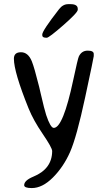

<svg xmlns="http://www.w3.org/2000/svg" viewBox="-20 -742 537 938"><path d="M359.9 -698.7V-694.3Q359.9 -680.7 289.6 -619.1Q219.2 -557.6 208.5 -557.6H206.5Q186.5 -557.6 186.5 -569.3V-573.7Q186.5 -591.8 268.6 -697.3Q287.6 -721.7 313 -721.7H324.7Q359.9 -721.7 359.9 -698.7ZM47.9 -455.1Q47.9 -486.8 82.5 -486.8Q117.2 -486.8 135.3 -442.9Q147.5 -413.1 171.4 -317.4L177.7 -290Q197.8 -203.1 205.6 -180.2Q226.6 -117.2 242.7 -117.2Q288.1 -117.2 337.9 -351.6Q360.4 -457 365.2 -466.3Q378.9 -494.6 408.4 -494.6Q438 -494.6 438 -478.5V-467.8Q438 -461.9 396.2 -267.1Q354.5 -72.3 322.3 0.7Q290 73.7 238.5 125.2Q187 176.8 135.3 176.8Q98.1 176.8 98.1 162.6Q98.1 139.6 142.6 121.1Q234.4 83.5 234.9 -3.9Q234.9 -20 189 -87.2Q143.1 -154.3 119.6 -212.4Q47.9 -390.1 47.9 -455.1Z"/></svg>

Font: Averia Sans Libre Light
Style: Regular
Weight: 300
Version: Version 1.002